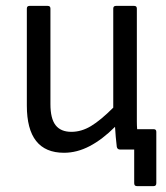

<svg xmlns="http://www.w3.org/2000/svg" viewBox="-20 -507 563 651"><path d="M197 11Q71 11 71 -149V-478Q71 -487 80 -487H142Q151 -487 151 -478V-154Q151 -105 168.5 -82.5Q186 -60 222 -60Q256 -60 288.5 -79.5Q321 -99 364 -142V-478Q364 -487 373 -487H435Q444 -487 444 -478V-121Q444 -108 444 -95Q444 -82 445 -69H501Q510 -69 510 -60V114Q510 124 501 124H444Q435 124 435 114V0H387Q378 0 376 -9Q374 -25 372.5 -42.5Q371 -60 370 -77Q327 -34 284 -11.5Q241 11 197 11Z"/></svg>

Font: Sofia Sans Semi Condensed
Style: Regular
Weight: 400
Designer: Botio Nikoltchev, Ani Petrova
Foundry: lettersoup
Version: Version 4.100; ttfautohint (v1.8.4.7-5d5b)